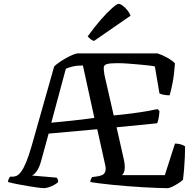

<svg xmlns="http://www.w3.org/2000/svg" viewBox="-20 -983 1026 1003"><path d="M208 0Q201 0 178 -3Q155 -6 125.5 -11Q96 -16 68 -21.5Q40 -27 22 -32Q22 -40 25.5 -48Q29 -56 32 -60H46Q56 -60 66.5 -64.5Q77 -69 89.5 -85Q102 -101 116 -134Q130 -167 146 -223L263 -636Q271 -644 287 -655.5Q303 -667 322.5 -678Q342 -689 359.5 -696.5Q377 -704 386 -704H803Q828 -696 854 -681.5Q880 -667 894 -652Q890 -594 881.5 -550Q873 -506 866 -485Q850 -485 835 -488Q820 -491 813 -495L789 -636Q775 -639 752 -641.5Q729 -644 701.5 -646.5Q674 -649 646 -651Q618 -653 593 -653Q556 -653 539.5 -648.5Q523 -644 522 -631Q521 -618 526 -590L574 -380Q626 -385 668.5 -390.5Q711 -396 745.5 -402Q780 -408 803 -413L813 -403Q812 -383 808.5 -365Q805 -347 801 -339L589 -318L626 -154Q634 -119 631 -98Q628 -77 617 -68H841L894 -233Q911 -233 925.5 -228.5Q940 -224 947 -218Q947 -192 945.5 -160Q944 -128 941.5 -97Q939 -66 936 -44Q928 -36 912.5 -26Q897 -16 880.5 -8Q864 0 854 0Q831 0 797.5 -1.5Q764 -3 725 -5Q686 -7 645.5 -10.5Q605 -14 567.5 -17.5Q530 -21 500.5 -25Q471 -29 452 -32Q452 -41 455.5 -48Q459 -55 462 -58L484 -61Q500 -63 512.5 -68Q525 -73 530 -87Q535 -101 528 -128L488 -308L234 -285L194 -139Q187 -114 178 -98.5Q169 -83 160.5 -75.5Q152 -68 147 -66L276 -55Q279 -52 281.5 -46Q284 -40 284 -32Q276 -24 262 -16.5Q248 -9 233.5 -4.5Q219 0 208 0ZM248 -342Q278 -345 303.5 -347.5Q329 -350 353.5 -352.5Q378 -355 407 -358.5Q436 -362 473 -367L413 -641Q382 -641 359.5 -635.5Q337 -630 324 -624ZM471 -769Q459 -773 450.5 -780.5Q442 -788 438 -793Q474 -843 507.5 -881Q541 -919 566 -941Q591 -963 600 -963Q608 -963 621 -953.5Q634 -944 645.5 -929.5Q657 -915 662 -901Z"/></svg>

Font: Texturina Medium 12pt
Style: Regular
Weight: 400
Version: Version 1.002